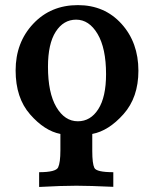

<svg xmlns="http://www.w3.org/2000/svg" viewBox="-20 -514 616 762"><path d="M289.1 -32.7Q339.4 -32.7 370.1 -80.8Q400.9 -128.9 400.9 -219.7Q400.9 -322.8 367.2 -379.4Q333.5 -436 282.2 -436Q231.9 -436 201.2 -388.2Q170.4 -340.3 170.4 -249Q170.4 -145.5 203.6 -89.1Q236.8 -32.7 289.1 -32.7ZM135.3 228V169.4Q201.7 169.4 210.7 150.4Q219.7 131.3 219.7 82.5V17.6Q156.7 5.4 99.4 -60.1Q42 -125.5 42 -234.4Q42 -345.2 111.6 -419.4Q181.2 -493.7 289.1 -493.7Q395 -493.7 462.2 -419.4Q529.3 -345.2 529.3 -233.4Q529.3 -127.4 470.2 -61Q411.1 5.4 346.2 17.6V85.4Q346.2 135.3 354.5 152.3Q362.8 169.4 429.7 169.4V227.5Q334.5 223.1 283.2 223.1Q224.1 223.1 135.3 228Z"/></svg>

Font: Kelvinch
Style: Bold
Weight: 700
Designer: Paul James Miller
Foundry: High-Logic / Made with FontCreator
Version: Version 3.501;March 28, 2021;FontCreator 13.0.0.2683 64-bit